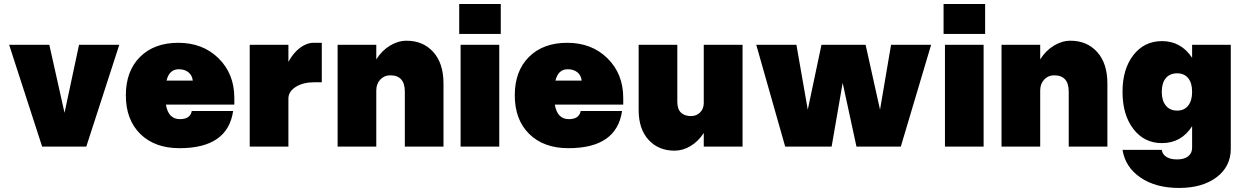

<svg xmlns="http://www.w3.org/2000/svg" viewBox="-20 -720 6108 943"><path d="M24.9 -500H222.2L296.9 -166L368.2 -500H565.9L403.8 0H187Z M598.1 -252Q598.1 -371.1 667.7 -440.4Q737.3 -509.8 856 -509.8Q976.1 -509.8 1053.5 -433.6Q1130.9 -357.4 1130.9 -238.8V-206.1H794.9Q806.6 -134.8 863.8 -134.8Q914.6 -134.8 921.9 -174.8H1125Q1098.6 7.8 861.8 7.8Q740.2 7.8 669.2 -62Q598.1 -131.8 598.1 -252ZM857.9 -379.9Q811.5 -379.9 797.9 -324.2H926.8Q923.8 -350.1 905.5 -365Q887.2 -379.9 857.9 -379.9Z M1206.5 -500H1396.5V-416Q1420.4 -460.4 1453.4 -485.1Q1486.3 -509.8 1520.5 -509.8H1560.5V-315.9H1521.5Q1468.8 -315.9 1432.6 -293.2Q1396.5 -270.5 1396.5 -235.8V0H1206.5Z M1968.3 -270Q1968.3 -350.1 1896.5 -350.1Q1867.2 -350.1 1847.7 -329.1Q1828.1 -308.1 1828.1 -275.9V0H1638.2V-500H1828.1V-428.2Q1855.5 -471.7 1895.3 -495.8Q1935.1 -520 1977.1 -520Q2058.1 -520 2108.2 -464.4Q2158.2 -408.7 2158.2 -310.1V0H1968.3Z M2235.4 -700.2H2439.5V-553.2H2235.4ZM2242.2 -500H2432.1V0H2242.2Z M2508.3 -252Q2508.3 -371.1 2577.9 -440.4Q2647.5 -509.8 2766.1 -509.8Q2886.2 -509.8 2963.6 -433.6Q3041 -357.4 3041 -238.8V-206.1H2705.1Q2716.8 -134.8 2773.9 -134.8Q2824.7 -134.8 2832 -174.8H3035.2Q3008.8 7.8 2772 7.8Q2650.4 7.8 2579.3 -62Q2508.3 -131.8 2508.3 -252ZM2768.1 -379.9Q2721.7 -379.9 2708 -324.2H2836.9Q2834 -350.1 2815.7 -365Q2797.4 -379.9 2768.1 -379.9Z M3306.6 -220.2Q3306.6 -184.6 3324.2 -167.2Q3341.8 -149.9 3373.5 -149.9Q3400.9 -149.9 3418.7 -168Q3436.5 -186 3436.5 -213.9V-500H3627V0H3436.5V-66.9Q3409.7 -25.4 3371.6 -2.7Q3333.5 20 3293 20Q3214.4 20 3165.5 -33Q3116.7 -85.9 3116.7 -180.2V-500H3306.6Z M3694.3 -500H3891.6L3947.3 -181.2L4014.6 -500H4231.4L4302.2 -181.2L4356.4 -500H4553.2L4404.3 0H4186.5L4118.7 -313L4064.5 0H3836.4Z M4614.3 -700.2H4818.4V-553.2H4614.3ZM4621.1 -500H4811V0H4621.1Z M5229 -270Q5229 -350.1 5157.2 -350.1Q5127.9 -350.1 5108.4 -329.1Q5088.9 -308.1 5088.9 -275.9V0H4898.9V-500H5088.9V-428.2Q5116.2 -471.7 5156 -495.8Q5195.8 -520 5237.8 -520Q5318.8 -520 5368.9 -464.4Q5418.9 -408.7 5418.9 -310.1V0H5229Z M6024.9 -500V11.2Q6024.9 97.7 5955.3 150.4Q5885.7 203.1 5771 203.1Q5656.2 203.1 5581.5 152.1Q5506.8 101.1 5493.2 16.1H5686Q5688.5 37.6 5708.3 50.3Q5728 63 5760.7 63Q5795.9 63 5815.4 47.9Q5835 32.7 5835 5.9V-100.1Q5781.7 -17.1 5687 -17.1Q5600.1 -17.1 5546.6 -86.4Q5493.2 -155.8 5493.2 -269Q5493.2 -380.9 5546.6 -449.5Q5600.1 -518.1 5687 -518.1Q5780.8 -518.1 5835 -436V-500ZM5761.7 -176.8Q5796.4 -176.8 5815.7 -201.2Q5835 -225.6 5835 -269Q5835 -312.5 5815.7 -336.2Q5796.4 -359.9 5761.7 -359.9Q5725.6 -359.9 5705.8 -336.2Q5686 -312.5 5686 -269Q5686 -225.6 5706.1 -201.2Q5726.1 -176.8 5761.7 -176.8Z"/></svg>

Font: Overused Grotesk Black
Style: Regular
Weight: 900
Version: Version 0.002